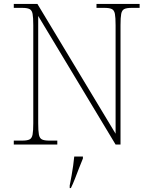

<svg xmlns="http://www.w3.org/2000/svg" viewBox="-20 -734 771 975"><path d="M50 0V-20H93Q118 -20 130 -26Q142 -32 145.5 -51Q149 -70 149 -108V-606Q149 -645 145.5 -663.5Q142 -682 130 -688Q118 -694 93 -694H50V-714H170L567 -55V-606Q567 -645 563.5 -663.5Q560 -682 548 -688Q536 -694 511 -694H470V-714H689V-694H648Q623 -694 611 -688Q599 -682 595.5 -663.5Q592 -645 592 -606V0H567L174 -653V-108Q174 -70 177.5 -51Q181 -32 193 -26Q205 -20 230 -20H271V0ZM334 208Q339 183 343.5 157.5Q348 132 351.5 107.5Q355 83 357 61H401V71Q392 92 381.5 119.5Q371 147 360.5 174Q350 201 340 221H334Z"/></svg>

Font: Noto Serif Armenian Thin
Style: Regular
Weight: 250
Version: Version 2.007